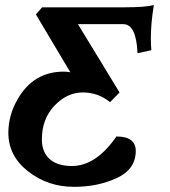

<svg xmlns="http://www.w3.org/2000/svg" viewBox="-20 -722 664 752"><path d="M269.5 9.8Q167.5 9.8 90.1 -50.8Q12.7 -111.3 12.7 -201.7Q12.7 -270.5 48.8 -333Q110.8 -441.4 229.5 -441.4Q243.2 -441.4 255.4 -439L120.6 -665.5L145 -693.4H469.2Q549.3 -693.4 582.5 -702.1Q570.8 -629.9 570.8 -572.3Q570.8 -547.4 572.8 -525.4L518.6 -513.7Q513.7 -627.4 462.9 -627.4H285.2L448.2 -359.9L411.1 -321.8Q364.7 -359.9 303.7 -359.9Q242.7 -359.9 193.4 -308.1Q144 -256.3 144 -175.8Q144 -126.5 174.3 -99.1Q204.6 -71.8 261.7 -71.8Q356 -71.8 436 -187.5Q511.7 -187.5 511.7 -130.9Q511.7 -59.1 437.5 -24.7Q363.3 9.8 269.5 9.8Z"/></svg>

Font: Kelvinch
Style: Bold Italic
Weight: 700
Italic angle: -10°
Designer: Paul James Miller
Foundry: High-Logic / Made with FontCreator
Version: Version 3.30 September 23, 2016